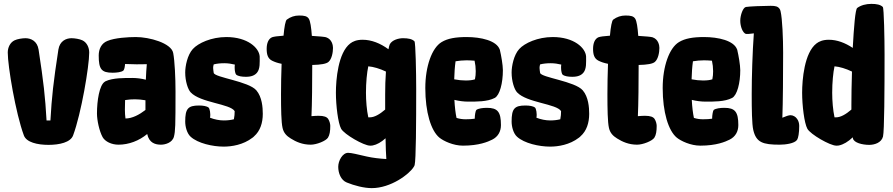

<svg xmlns="http://www.w3.org/2000/svg" viewBox="-20 -736 4606 990"><path d="M405 -528C391 -535 364 -539 349 -539C321 -539 288 -525 281 -480C255 -310 247 -238 240 -115H220C213 -238 205 -310 179 -480C172 -525 139 -539 111 -539C96 -539 69 -535 55 -528C32 -517 20 -491 20 -465C20 -394 61 -151 103 -38C116 -2 173 11 230 11C287 11 344 -2 357 -38C399 -151 440 -394 440 -465C440 -491 428 -517 405 -528Z M873 -463C863 -514 750 -545 681 -545C641 -545 572 -541 534 -525C503 -513 489 -483 489 -450C489 -379 503 -361 561 -361C582 -361 606 -364 616 -372C619 -375 623 -385 624 -398C624 -401 625 -404 625 -406C667 -404 705 -404 737 -405C735 -382 733 -355 732 -325C709 -331 685 -334 663 -334C623 -334 562 -335 524 -317L521 -315C492 -298 480 -215 480 -151C480 -116 492 -60 509 -29C522 -6 555 10 591 10C644 10 697 -10 739 -45C749 2 782 10 810 10C832 10 869 0 877 -32C884 -60 885 -85 885 -264C885 -334 881 -422 873 -463ZM676 -224C694 -224 711 -222 730 -219C730 -211 730 -204 730 -196V-169C699 -145 662 -125 627 -125C625 -139 624 -155 624 -171C624 -191 625 -207 625 -220C643 -223 660 -224 676 -224Z M1335 -149C1335 -183 1331 -236 1302 -270C1262 -317 1088 -336 1082 -360C1081 -364 1079 -382 1079 -386C1079 -392 1080 -398 1082 -404C1098 -408 1116 -410 1137 -410C1156 -410 1174 -407 1191 -403C1190 -398 1190 -392 1190 -386C1190 -370 1194 -354 1198 -351C1208 -343 1227 -340 1248 -340C1277 -340 1294 -348 1305 -361C1322 -381 1319 -415 1319 -445C1316 -489 1257 -545 1147 -545C1070 -545 1002 -514 974 -483C946 -452 935 -395 935 -362C935 -317 949 -275 963 -260C1013 -206 1167 -201 1190 -163C1190 -150 1189 -135 1186 -121C1170 -117 1153 -115 1134 -115C1111 -115 1086 -120 1063 -129C1067 -151 1061 -176 1056 -181C1046 -189 1027 -192 1006 -192C949 -192 935 -175 935 -109C935 -83 944 -48 963 -31C1000 3 1077 20 1133 20C1175 20 1234 11 1282 -26C1284 -27 1285 -29 1287 -30L1290 -33C1322 -61 1335 -103 1335 -149Z M1622 -139C1612 -139 1599 -138 1586 -137C1589 -200 1590 -308 1590 -401C1635 -402 1663 -407 1674 -417C1691 -432 1697 -466 1697 -489C1697 -502 1692 -534 1661 -544C1654 -546 1625 -549 1588 -551C1585 -594 1580 -628 1572 -640C1563 -653 1549 -656 1522 -656C1499 -656 1478 -649 1459 -635C1452 -630 1446 -598 1442 -552C1410 -550 1392 -547 1383 -544C1364 -536 1355 -513 1355 -484C1355 -455 1361 -434 1383 -423C1397 -416 1412 -411 1432 -407C1430 -354 1429 -298 1429 -250C1429 -175 1430 -106 1437 -76C1443 -50 1458 -35 1479 -22C1506 -5 1539 10 1582 10C1612 10 1660 -9 1671 -26C1680 -40 1683 -60 1683 -87C1683 -95 1680 -111 1672 -123C1665 -133 1651 -139 1622 -139Z M2118 115C2125 87 2126 -98 2126 -277C2126 -359 2123 -517 2117 -523C2105 -535 2085 -539 2058 -539C2035 -539 2002 -530 1990 -508C1988 -503 1985 -494 1983 -482C1941 -513 1895 -531 1850 -531C1818 -531 1799 -522 1786 -512C1723 -464 1712 -324 1712 -258C1712 -192 1723 -101 1739 -72C1755 -43 1856 15 1888 15C1894 15 1898 15 1902 14C1923 10 1946 -3 1968 -23C1969 25 1970 59 1972 84C1937 82 1902 78 1871 71C1823 60 1792 52 1775 52C1746 52 1724 93 1724 124C1724 157 1738 193 1768 205C1807 221 1857 234 1897 234C1995 234 2091 162 2113 125C2115 122 2117 119 2118 115ZM1887 -131H1879C1871 -168 1867 -216 1867 -258C1867 -311 1872 -362 1879 -394C1905 -392 1939 -382 1970 -367C1967 -329 1966 -288 1966 -249V-171C1937 -146 1910 -131 1887 -131Z M2491 -180C2470 -180 2446 -177 2436 -169C2432 -165 2428 -142 2428 -126V-124C2416 -122 2399 -121 2381 -121C2365 -121 2350 -123 2334 -128C2329 -151 2325 -183 2323 -221C2347 -215 2372 -212 2394 -212C2435 -212 2493 -211 2531 -231C2531 -231 2531 -231 2531 -231C2557 -245 2573 -308 2573 -374C2573 -400 2564 -452 2558 -476V-477C2558 -478 2558 -479 2557 -480C2541 -527 2459 -545 2386 -545C2330 -545 2288 -538 2257 -519C2207 -489 2173 -394 2173 -282C2173 -158 2202 -62 2246 -26C2267 -9 2317 15 2367 15C2450 15 2496 -5 2518 -16C2548 -31 2563 -58 2563 -91C2563 -159 2546 -180 2491 -180ZM2427 -423C2431 -405 2433 -387 2433 -369C2433 -355 2432 -341 2429 -327C2417 -323 2402 -321 2381 -321C2363 -321 2343 -323 2322 -327C2323 -360 2325 -392 2329 -420C2347 -423 2367 -425 2386 -425C2400 -425 2413 -424 2427 -423Z M3018 -149C3018 -183 3014 -236 2985 -270C2945 -317 2771 -336 2765 -360C2764 -364 2762 -382 2762 -386C2762 -392 2763 -398 2765 -404C2781 -408 2799 -410 2820 -410C2839 -410 2857 -407 2874 -403C2873 -398 2873 -392 2873 -386C2873 -370 2877 -354 2881 -351C2891 -343 2910 -340 2931 -340C2960 -340 2977 -348 2988 -361C3005 -381 3002 -415 3002 -445C2999 -489 2940 -545 2830 -545C2753 -545 2685 -514 2657 -483C2629 -452 2618 -395 2618 -362C2618 -317 2632 -275 2646 -260C2696 -206 2850 -201 2873 -163C2873 -150 2872 -135 2869 -121C2853 -117 2836 -115 2817 -115C2794 -115 2769 -120 2746 -129C2750 -151 2744 -176 2739 -181C2729 -189 2710 -192 2689 -192C2632 -192 2618 -175 2618 -109C2618 -83 2627 -48 2646 -31C2683 3 2760 20 2816 20C2858 20 2917 11 2965 -26C2967 -27 2968 -29 2970 -30L2973 -33C3005 -61 3018 -103 3018 -149Z M3305 -139C3295 -139 3282 -138 3269 -137C3272 -200 3273 -308 3273 -401C3318 -402 3346 -407 3357 -417C3374 -432 3380 -466 3380 -489C3380 -502 3375 -534 3344 -544C3337 -546 3308 -549 3271 -551C3268 -594 3263 -628 3255 -640C3246 -653 3232 -656 3205 -656C3182 -656 3161 -649 3142 -635C3135 -630 3129 -598 3125 -552C3093 -550 3075 -547 3066 -544C3047 -536 3038 -513 3038 -484C3038 -455 3044 -434 3066 -423C3080 -416 3095 -411 3115 -407C3113 -354 3112 -298 3112 -250C3112 -175 3113 -106 3120 -76C3126 -50 3141 -35 3162 -22C3189 -5 3222 10 3265 10C3295 10 3343 -9 3354 -26C3363 -40 3366 -60 3366 -87C3366 -95 3363 -111 3355 -123C3348 -133 3334 -139 3305 -139Z M3715 -180C3694 -180 3670 -177 3660 -169C3656 -165 3652 -142 3652 -126V-124C3640 -122 3623 -121 3605 -121C3589 -121 3574 -123 3558 -128C3553 -151 3549 -183 3547 -221C3571 -215 3596 -212 3618 -212C3659 -212 3717 -211 3755 -231C3755 -231 3755 -231 3755 -231C3781 -245 3797 -308 3797 -374C3797 -400 3788 -452 3782 -476V-477C3782 -478 3782 -479 3781 -480C3765 -527 3683 -545 3610 -545C3554 -545 3512 -538 3481 -519C3431 -489 3397 -394 3397 -282C3397 -158 3426 -62 3470 -26C3491 -9 3541 15 3591 15C3674 15 3720 -5 3742 -16C3772 -31 3787 -58 3787 -91C3787 -159 3770 -180 3715 -180ZM3651 -423C3655 -405 3657 -387 3657 -369C3657 -355 3656 -341 3653 -327C3641 -323 3626 -321 3605 -321C3587 -321 3567 -323 3546 -327C3547 -360 3549 -392 3553 -420C3571 -423 3591 -425 3610 -425C3624 -425 3637 -424 3651 -423Z M4090 -123C4083 -134 4069 -142 4056 -142C4048 -142 4032 -137 4014 -129C4017 -204 4018 -359 4018 -465C4018 -536 4014 -639 4005 -677C4004 -683 4002 -687 4000 -690C3991 -703 3979 -706 3954 -706C3916 -706 3841 -703 3826 -700C3811 -697 3797 -658 3797 -629C3797 -600 3809 -567 3826 -561C3830 -560 3846 -561 3867 -564C3860 -469 3856 -339 3856 -250C3856 -175 3857 -96 3864 -66C3879 -1 3914 10 4000 10C4030 10 4077 4 4090 -15C4096 -24 4101 -50 4101 -87C4101 -100 4097 -114 4090 -123Z M4532 -700C4520 -712 4500 -716 4473 -716C4445 -716 4419 -709 4400 -695C4390 -688 4383 -596 4377 -489C4338 -515 4296 -531 4254 -531C4222 -531 4203 -522 4190 -512C4127 -464 4116 -324 4116 -258C4116 -192 4127 -101 4143 -72C4159 -43 4260 15 4292 15C4298 15 4302 15 4306 14C4329 9 4353 -5 4377 -28C4377 -26 4378 -24 4378 -22C4383 0 4426 11 4462 11C4489 11 4525 0 4533 -32C4540 -60 4541 -275 4541 -454C4541 -536 4538 -694 4532 -700ZM4291 -131H4283C4275 -168 4271 -216 4271 -258C4271 -311 4276 -362 4283 -394C4309 -392 4342 -382 4373 -367C4371 -303 4370 -241 4370 -196V-171C4341 -146 4314 -131 4291 -131Z"/></svg>

Font: Manosque
Style: Regular
Weight: 400
Designer: Ariel Martín Pérez
Foundry: Ariel Martín Pérez
Version: Version 1.005;hotconv 1.0.109;makeotfexe 2.5.65596